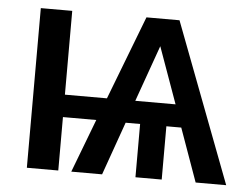

<svg xmlns="http://www.w3.org/2000/svg" viewBox="-43 -580 817 633"><g transform="rotate(5 365.0 -264.0)"><path d="M67.4 0V-528.3H171.4V-251H310.5L417 -528.3H526.4L727.1 0H626L563 -176.3H513.7V0H426.8V-176.3H378.9L316.4 0H214.4L281.7 -176.8H171.4V0ZM404.3 -251H537.6L470.7 -437.5Z"/></g></svg>

Font: Arimo Medium
Style: Regular
Weight: 500
Designer: Steve Matteson
Foundry: Monotype Imaging Inc.
Version: Version 1.33